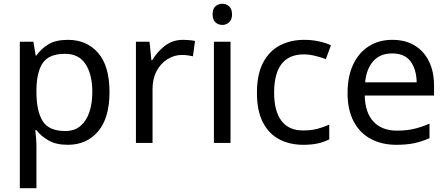

<svg xmlns="http://www.w3.org/2000/svg" viewBox="-20 -757 2370 1017"><path d="M340 -546Q439 -546 499.5 -477Q560 -408 560 -269Q560 -132 499.5 -61Q439 10 339 10Q277 10 236.5 -13.5Q196 -37 173 -68H167Q169 -51 171 -25Q173 1 173 20V240H85V-536H157L169 -463H173Q197 -498 236 -522Q275 -546 340 -546ZM324 -472Q242 -472 208.5 -426Q175 -380 173 -286V-269Q173 -170 205.5 -116.5Q238 -63 326 -63Q375 -63 406.5 -90Q438 -117 453.5 -163.5Q469 -210 469 -270Q469 -362 433.5 -417Q398 -472 324 -472Z M950 -546Q965 -546 982.5 -544.5Q1000 -543 1013 -540L1002 -459Q989 -462 973.5 -464Q958 -466 944 -466Q903 -466 867 -443.5Q831 -421 809.5 -380.5Q788 -340 788 -286V0H700V-536H772L782 -438H786Q812 -482 853 -514Q894 -546 950 -546Z M1158 -737Q1178 -737 1193.5 -723.5Q1209 -710 1209 -681Q1209 -653 1193.5 -639Q1178 -625 1158 -625Q1136 -625 1121 -639Q1106 -653 1106 -681Q1106 -710 1121 -723.5Q1136 -737 1158 -737ZM1201 -536V0H1113V-536Z M1586 10Q1515 10 1459.5 -19Q1404 -48 1372.5 -109Q1341 -170 1341 -265Q1341 -364 1374 -426Q1407 -488 1463.5 -517Q1520 -546 1592 -546Q1633 -546 1671 -537.5Q1709 -529 1733 -517L1706 -444Q1682 -453 1650 -461Q1618 -469 1590 -469Q1432 -469 1432 -266Q1432 -169 1470.5 -117.5Q1509 -66 1585 -66Q1629 -66 1662.5 -75Q1696 -84 1724 -97V-19Q1697 -5 1664.5 2.5Q1632 10 1586 10Z M2058 -546Q2127 -546 2176.5 -516Q2226 -486 2252.5 -431.5Q2279 -377 2279 -304V-251H1912Q1914 -160 1958.5 -112.5Q2003 -65 2083 -65Q2134 -65 2173.5 -74.5Q2213 -84 2255 -102V-25Q2214 -7 2174 1.5Q2134 10 2079 10Q2003 10 1944.5 -21Q1886 -52 1853.5 -113.5Q1821 -175 1821 -264Q1821 -352 1850.5 -415Q1880 -478 1933.5 -512Q1987 -546 2058 -546ZM2057 -474Q1994 -474 1957.5 -433.5Q1921 -393 1914 -321H2187Q2186 -389 2155 -431.5Q2124 -474 2057 -474Z"/></svg>

Font: Noto Sans Deseret
Style: Regular
Weight: 400
Designer: Monotype Design Team
Foundry: Monotype Imaging Inc.
Version: Version 2.001; ttfautohint (v1.8.4.7-5d5b)